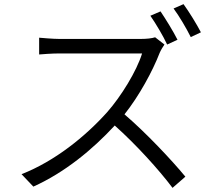

<svg xmlns="http://www.w3.org/2000/svg" viewBox="-20 -866 1040 927"><path d="M755 -811 706 -790C733 -751 768 -692 787 -651L837 -674C817 -714 780 -774 755 -811ZM866 -846 818 -825C846 -787 879 -731 901 -687L950 -710C931 -747 893 -809 866 -846ZM774 -651 729 -686C714 -681 689 -678 659 -678C622 -678 304 -678 267 -678C236 -678 180 -683 169 -684V-603C178 -604 232 -608 267 -608C300 -608 631 -608 666 -608C640 -523 565 -401 497 -324C392 -207 245 -88 84 -25L141 35C292 -33 426 -143 534 -260C637 -168 746 -48 813 41L875 -13C809 -93 687 -223 581 -314C652 -403 717 -523 751 -611C756 -623 768 -643 774 -651Z"/></svg>

Font: Noto Sans JP DemiLight
Style: Regular
Weight: 350
Designer: Ryoko NISHIZUKA 西塚涼子 (kana, bopomofo & ideographs); Paul D. Hunt (Latin, Greek & Cyrillic); Sandoll Communications 산돌커뮤니
Foundry: Adobe
Version: Version 2.004;hotconv 1.0.118;makeotfexe 2.5.65603